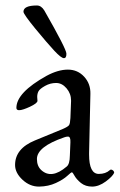

<svg xmlns="http://www.w3.org/2000/svg" viewBox="-20 -669 439 703"><path d="M223.1 -472.7Q223.6 -456.1 213.9 -456.1Q204.1 -456.1 178.7 -483.4Q153.3 -510.7 109.4 -564Q65.9 -617.2 65.9 -626Q65.9 -648.9 115.2 -648.9Q130.9 -648.9 142.1 -630.9Q223.1 -489.3 223.1 -472.7ZM40 -273.9Q40 -330.1 150.9 -391.6Q192.9 -414.1 228.5 -414.1Q264.2 -414.1 288.1 -388.2Q312 -362.3 311 -325.2L306.2 -108.9V-103Q306.2 -32.2 341.8 -32.2Q366.7 -32.2 381.8 -45.9Q385.7 -49.8 391.6 -46.4Q397.5 -43 397.9 -37.1V-36.1Q392.1 -22.9 367.2 -4.4Q341.8 14.2 317.4 14.2Q293 14.2 276.4 1Q259.8 -12.7 252.9 -25.4Q246.1 -38.1 243.2 -38.1Q240.2 -38.1 226.1 -24.9Q211.9 -11.7 184.6 1Q157.2 13.7 123.5 14.2Q89.8 14.6 62.5 -10.7Q35.2 -36.1 35.2 -64.9Q35.2 -125 107.9 -154.8L210 -196.8Q229 -205.1 232.9 -210.9Q236.8 -216.8 237.8 -236.8L240.2 -298.8V-300.8Q240.2 -326.2 223.6 -345.7Q207 -365.2 185.5 -365.2Q164.1 -365.2 145 -354.5Q126 -343.8 121.1 -335Q116.2 -326.2 116.2 -314L117.2 -299.8Q117.2 -291 88.9 -277.8Q40 -255.4 40 -273.9ZM115.2 -86.9Q115.2 -61 130.9 -46.4Q168.5 -11.7 224.1 -59.1Q235.4 -67.9 235.8 -99.1L237.8 -147.9Q238.8 -168.9 229 -168.9Q222.2 -168.9 214.8 -166Q115.2 -131.8 115.2 -86.9Z"/></svg>

Font: EBGaramond
Style: Regular
Weight: 400
Version: Version 000.012g